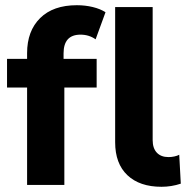

<svg xmlns="http://www.w3.org/2000/svg" viewBox="-20 -710 714 737"><path d="M224 -484H351V-374H227V0H84V-374H7V-484H84V-506Q84 -591 134 -640.5Q184 -690 275 -690Q307 -690 336 -683Q365 -676 385 -663L347 -559Q322 -577 289 -577Q224 -577 224 -505ZM422 -164V-683H566V-172Q566 -141 582 -124Q598 -107 627 -107Q638 -107 649.5 -109.5Q661 -112 668 -116L674 -5Q638 7 600 7Q516 7 469 -37.5Q422 -82 422 -164Z"/></svg>

Font: Montserrat Ace
Style: Bold
Weight: 700
Designer: Julieta Ulanovsky
Foundry: Julieta Ulanovsky
Version: Version 1